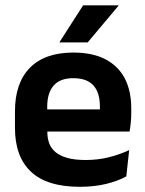

<svg xmlns="http://www.w3.org/2000/svg" viewBox="-20 -706 559 738"><path d="M286.5 12Q160.5 12 99 -46Q37.5 -104 37.5 -214V-278Q37.5 -387 95 -445.5Q152.5 -504 262 -504Q336 -504 385.5 -478Q435 -452 459.8 -404.2Q484.5 -356.5 484.5 -290V-272.5Q484.5 -254.5 482.8 -235.8Q481 -217 478 -200.5H362Q363.5 -228 363.8 -252.8Q364 -277.5 364 -297.5Q364 -332 353 -356.2Q342 -380.5 319.5 -393Q297 -405.5 262 -405.5Q210.5 -405.5 186 -377Q161.5 -348.5 161.5 -296V-250.5L162 -236V-197.5Q162 -174.5 169.2 -155Q176.5 -135.5 193.5 -121.2Q210.5 -107 238.8 -99Q267 -91 309.5 -91Q355.5 -91 397.2 -101.2Q439 -111.5 476.5 -129L465.5 -28Q432 -9.5 386.8 1.2Q341.5 12 286.5 12ZM452 -200.5H105.5V-285.5H452ZM209 -544.5 299.5 -685.5H435.5V-684L317 -543H209Z"/></svg>

Font: Anek Malayalam SemiBold
Style: Regular
Weight: 600
Version: Version 1.003